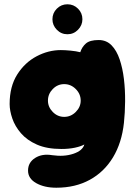

<svg xmlns="http://www.w3.org/2000/svg" viewBox="-20 -706 629 897"><path d="M243 171Q187 171 149 149.5Q111 128 111 91Q111 53 144 32Q177 11 224 19Q279 27 322.5 12.5Q366 -2 374 -31Q358 -22 330 -16Q302 -10 267 -10Q199 -10 152.5 -30.5Q106 -51 78 -83.5Q50 -116 37.5 -152.5Q25 -189 25 -220Q25 -302 60.5 -358Q96 -414 151 -443Q206 -472 264 -472Q283 -472 309.5 -469.5Q336 -467 355 -462Q363 -487 381.5 -503Q400 -519 441 -519Q477 -519 501 -494.5Q525 -470 539 -428.5Q553 -387 559 -336.5Q565 -286 564.5 -232.5Q564 -179 559 -132Q549 -39 508 29Q467 97 399.5 134Q332 171 243 171ZM280 -160Q311 -160 334 -183Q357 -206 357 -236Q357 -267 334 -290Q311 -313 280 -313Q249 -313 226.5 -290Q204 -267 204 -236Q204 -206 226.5 -183Q249 -160 280 -160ZM295 -546Q266 -546 245.5 -567Q225 -588 225 -616Q225 -645 245.5 -665.5Q266 -686 295 -686Q324 -686 344.5 -665.5Q365 -645 365 -616Q365 -588 344.5 -567Q324 -546 295 -546Z"/></svg>

Font: Cherry Bomb One
Style: Regular
Weight: 400
Designer: satsuyako
Foundry: satsuyako
Version: Version 4.100; ttfautohint (v1.8.3)